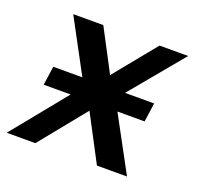

<svg xmlns="http://www.w3.org/2000/svg" viewBox="-177 -632 789 744"><g transform="rotate(20 218.0 -260.0)"><path d="M416 0 295 -224H407L418 -302H298L479 -520H361L220 -347L129 -520H5L122 -302H2L-9 -224H102L-80 0H38L192 -190L292 0Z"/></g></svg>

Font: Brisa Sans Medium
Style: Italic
Weight: 600
Italic angle: -8°
Designer: Dalton Maag Ltd
Foundry: Dalton Maag Ltd
Version: Version 1.101;July 10, 2019;FontCreator 11.5.0.2425 64-bit